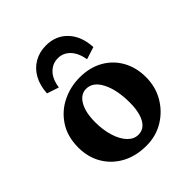

<svg xmlns="http://www.w3.org/2000/svg" viewBox="-185 -768 892 892"><g transform="rotate(-45 260.5 -322.0)"><path d="M263.7 7.8Q195.3 7.8 143.6 -20Q91.8 -47.9 62.5 -97.2Q33.2 -146.5 33.2 -210Q33.2 -282.2 66.4 -333Q99.6 -383.8 153.3 -410.2Q207 -436.5 267.6 -436.5Q333 -436.5 382.3 -409.2Q431.6 -381.8 459.5 -332.5Q487.3 -283.2 487.3 -219.7Q487.3 -155.3 457 -104Q426.8 -52.7 376.5 -22.5Q326.2 7.8 263.7 7.8ZM273.4 -54.7Q297.9 -54.7 314.9 -70.3Q332 -85.9 341.3 -116.2Q350.6 -146.5 350.6 -188.5Q350.6 -272.5 323.7 -325.2Q296.9 -377.9 252 -377.9Q215.8 -377.9 193.8 -340.3Q171.9 -302.7 171.9 -238.3Q171.9 -186.5 185.1 -144.5Q198.2 -102.5 221.2 -78.6Q244.1 -54.7 273.4 -54.7ZM167 -471.7 108.4 -491.2Q111.3 -541 131.3 -577.1Q151.4 -613.3 185.5 -632.8Q219.7 -652.3 262.7 -652.3Q327.1 -652.3 368.2 -608.9Q409.2 -565.4 413.1 -491.2L352.5 -471.7Q343.8 -520.5 318.8 -545.9Q293.9 -571.3 259.8 -571.3Q224.6 -571.3 199.2 -545.9Q173.8 -520.5 167 -471.7Z"/></g></svg>

Font: Crimson Pro ExtraLight
Style: Bold
Weight: 700
Version: Version 1.002